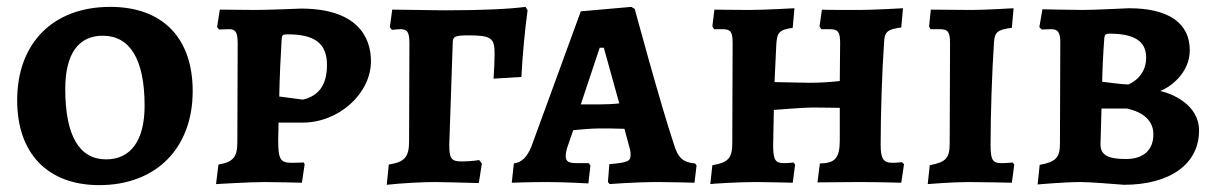

<svg xmlns="http://www.w3.org/2000/svg" viewBox="-20 -530 3547 559"><path d="M269 9C434 9 541 -98 541 -265C541 -420 453 -510 301 -510C135 -510 30 -405 30 -238C30 -83 119 9 269 9ZM289 -66C212 -66 170 -133 170 -271C170 -374 209 -426 279 -426C357 -426 401 -360 401 -222C401 -120 360 -66 289 -66Z M609 6C609 6 708 0 750 0C781 0 859 2 859 2L867 -52L864 -57C864 -57 843 -56 829 -56C796 -56 790 -67 790 -121L791 -173H861C966 -173 1060 -257 1060 -352C1060 -424 1018 -505 856 -505C856 -505 757 -501 726 -501C690 -501 643 -502 620 -502L612 -451L618 -444C618 -444 635 -445 647 -445C666 -445 672 -436 672 -403L671 -116C671 -73 659 -58 616 -51ZM862 -240 793 -249C794 -305 797 -364 800 -415C801 -429 803 -430 818 -430C897 -430 932 -403 932 -341C932 -284 909 -251 862 -240Z M1106 8C1152 3 1210 0 1247 0C1274 0 1327 2 1374 3L1383 -54L1375 -64C1358 -61 1336 -60 1323 -60C1294 -60 1288 -69 1288 -108L1298 -402C1298 -424 1303 -427 1344 -427C1410 -427 1420 -419 1420 -375C1420 -358 1419 -329 1417 -301L1498 -306C1501 -365 1508 -442 1516 -500L1510 -510C1466 -504 1386 -500 1281 -500C1233 -500 1162 -502 1122 -502L1115 -451L1121 -443C1130 -444 1140 -445 1145 -445C1166 -445 1172 -437 1172 -403L1171 -118C1171 -73 1158 -58 1112 -51Z M1755 6C1755 6 1826 0 1898 0C1936 0 2002 2 2002 2L2008 -48L2004 -54C1969 -57 1954 -71 1943 -107C1903 -226 1828 -504 1828 -504L1818 -510L1671 -497L1527 -103C1514 -72 1500 -58 1476 -54L1470 2C1470 2 1525 0 1571 0C1623 0 1693 4 1693 4L1699 -48L1694 -55H1663C1635 -55 1627 -59 1627 -77C1627 -81 1628 -88 1631 -99L1649 -151C1670 -153 1701 -156 1725 -156C1744 -156 1777 -156 1798 -155L1812 -103C1815 -94 1816 -86 1816 -80C1816 -60 1808 -57 1754 -52L1750 0ZM1671 -226 1726 -391H1738L1783 -229C1766 -227 1742 -226 1725 -226Z M2048 6C2049 5 2130 0 2180 0C2213 0 2288 2 2288 2L2295 -51L2290 -57C2290 -57 2277 -55 2262 -55C2237 -55 2231 -65 2231 -108L2233 -210C2233 -210 2322 -217 2344 -217C2372 -217 2425 -216 2425 -216V-123C2425 -70 2412 -55 2367 -54L2360 1L2480 0C2534 0 2604 2 2604 2L2612 -52L2606 -58C2606 -58 2592 -56 2578 -56C2552 -56 2544 -68 2544 -108C2544 -195 2548 -325 2554 -407C2555 -437 2564 -445 2604 -450L2609 -506C2609 -506 2520 -501 2483 -501C2446 -501 2373 -501 2373 -502L2366 -453L2371 -445H2396C2420 -445 2426 -437 2426 -405L2425 -294C2396 -291 2372 -289 2334 -289L2235 -291L2240 -397C2242 -435 2247 -443 2288 -449L2293 -506C2293 -506 2204 -501 2160 -501C2127 -501 2060 -502 2060 -502L2054 -453L2059 -445H2083C2107 -445 2113 -438 2113 -405L2112 -114C2112 -70 2101 -57 2054 -49Z M2681 6C2681 6 2753 0 2800 0C2837 0 2926 2 2926 2L2933 -51L2928 -57C2928 -57 2913 -55 2895 -55C2870 -55 2864 -65 2864 -108C2864 -195 2868 -319 2874 -407C2876 -436 2884 -444 2926 -449L2931 -506C2931 -506 2845 -501 2809 -501C2769 -501 2717 -502 2690 -502L2685 -453L2689 -445H2716C2740 -445 2746 -437 2746 -405L2745 -114C2745 -70 2735 -58 2687 -49Z M3126 0C3157 0 3222 6 3252 8C3386 8 3471 -52 3471 -150C3471 -226 3391 -258 3358 -265C3383 -274 3444 -315 3444 -384C3444 -463 3382 -506 3267 -506C3267 -506 3162 -501 3134 -501C3106 -501 3015 -503 3015 -503L3006 -451L3013 -444C3013 -444 3031 -445 3041 -445C3060 -445 3067 -435 3067 -408L3066 -111C3066 -71 3053 -58 3007 -50L3001 7C3001 7 3079 0 3126 0ZM3189 -292C3189 -316 3192 -378 3195 -418C3196 -429 3199 -432 3210 -432C3283 -432 3317 -410 3317 -362C3317 -303 3265 -284 3265 -284C3249 -284 3189 -292 3189 -292ZM3187 -214H3261C3311 -203 3338 -177 3338 -139C3338 -93 3309 -67 3258 -67C3205 -67 3184 -79 3184 -110Z"/></svg>

Font: Alegreya SC
Style: Bold
Weight: 700
Designer: Juan Pablo del Peral
Foundry: Huerta Tipografica
Version: Version 2.007;PS 002.007;hotconv 1.0.88;makeotf.lib2.5.64775